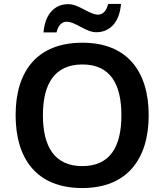

<svg xmlns="http://www.w3.org/2000/svg" viewBox="-20 -941 831 971"><path d="M200 -777H266C274 -813 293 -831 317 -831C363 -831 413 -778 467 -778C534 -778 584 -826 592 -921H527C518 -885 500 -867 476 -867C431 -867 380 -920 325 -920C258 -920 208 -872 200 -777ZM732 -358C732 -580 623 -725 397 -725C166 -725 59 -579 59 -359C59 -137 166 10 396 10C623 10 732 -137 732 -358ZM197 -358C197 -518 257 -615 397 -615C536 -615 594 -518 594 -358C594 -198 536 -101 396 -101C257 -101 197 -198 197 -358Z"/></svg>

Font: Noto Kufi Arabic SemiBold
Style: Regular
Weight: 600
Designer: Monotype Design Team, David Williams, Khaled Hosny
Foundry: Google LLC
Version: Version 2.109